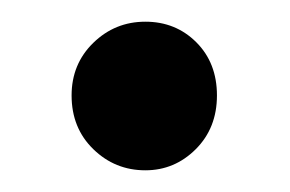

<svg xmlns="http://www.w3.org/2000/svg" viewBox="-20 -151 267 177"><path d="M46 -63Q46 -92 66 -111.5Q86 -131 114 -131Q142 -131 161 -112Q180 -93 180 -63Q180 -33 160.5 -13.5Q141 6 114 6Q86 6 66 -13.5Q46 -33 46 -63Z"/></svg>

Font: APTA Sans Medium
Style: Bold
Weight: 500
Version: Version 7.200